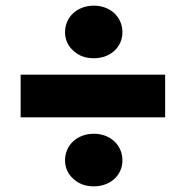

<svg xmlns="http://www.w3.org/2000/svg" viewBox="-20 -690 651 679"><path d="M564 -275V-426H53V-275ZM239 -511C258 -493 282 -484 312 -484C371 -484 413 -524 413 -576C413 -629 371 -670 312 -670C252 -670 210 -629 210 -576C210 -550 220 -528 239 -511ZM239 -58C258 -40 282 -31 312 -31C371 -31 413 -71 413 -123C413 -176 371 -217 312 -217C252 -217 210 -176 210 -123C210 -97 220 -75 239 -58Z"/></svg>

Font: Poppins
Style: Bold
Weight: 700
Designer: Ninad Kale (Devanagari), Jonny Pinhorn (Latin)
Foundry: Indian Type Foundry
Version: 4.004